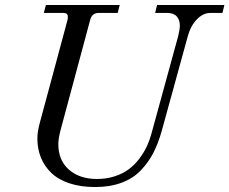

<svg xmlns="http://www.w3.org/2000/svg" viewBox="-20 -732 920 770"><path d="M129.9 -175.8Q129.9 -204.1 139.2 -237.8L251 -652.8Q252 -656.7 252 -664.1Q252 -672.9 247.6 -676.5Q243.2 -680.2 231.9 -680.2H155.8L164.1 -711.9H460L452.1 -680.2H376Q349.1 -680.2 341.8 -652.8L223.1 -210.9Q213.9 -177.2 213.9 -153.8Q213.9 -88.9 256.6 -51.5Q299.3 -14.2 369.1 -14.2Q407.2 -14.2 439.9 -24.9Q472.7 -35.6 496.1 -53Q519.5 -70.3 538.1 -94.7Q556.6 -119.1 568.4 -144.3Q580.1 -169.4 587.9 -198.2L694.8 -587.9Q701.2 -614.3 701.2 -629.9Q701.2 -652.3 688.7 -666.3Q676.3 -680.2 649.9 -680.2H602.1L609.9 -711.9H879.9L872.1 -680.2H824.2Q794.4 -680.2 769.3 -654.1Q744.1 -627.9 732.9 -585.9L628.9 -208Q614.7 -157.2 595 -118.9Q575.2 -80.6 544.2 -48.3Q513.2 -16.1 467 1Q420.9 18.1 360.8 18.1Q302.7 18.1 257.8 2.9Q212.9 -12.2 185.3 -39.1Q157.7 -65.9 143.8 -100.6Q129.9 -135.3 129.9 -175.8Z"/></svg>

Font: Flanker Steampunk
Style: Italic
Weight: 400
Italic angle: -12°
Designer: Alexey Kryukov, Leonardo Di Lena
Foundry: Alexey Kryukov, Leonardo Di Lena
Version: 1.210